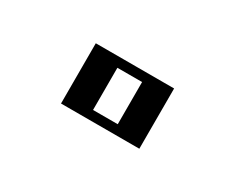

<svg xmlns="http://www.w3.org/2000/svg" viewBox="-34 -872 338 276"><g transform="rotate(30 135.0 -734.0)"><path d="M70 -784H200V-684H70ZM155.5 -699V-769H114.5V-699Z"/></g></svg>

Font: Facade Sud
Style: Regular
Weight: 100
Designer: Éléonore Fines
Foundry: Velvetyne Type Foundry
Version: Version 1.001;Glyphs 3.2 (3202)